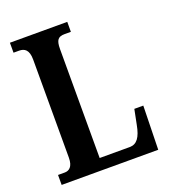

<svg xmlns="http://www.w3.org/2000/svg" viewBox="-132 -810 799 906"><g transform="rotate(-20 268.0 -357.0)"><path d="M22 0H507L512 -220H467L452 -145C441 -86 421 -58 385 -58H234V-605C234 -651 246 -664 279 -664H310V-714H22V-664H50C77 -664 98 -651 98 -602V-109C98 -63 77 -50 56 -50H22Z"/></g></svg>

Font: Noto Serif Georgian ExtraCondensed Bold
Style: Regular
Weight: 700
Width: 2
Designer: Monotype Design Team, Akaki Razmadze
Foundry: Google LLC
Version: Version 2.003